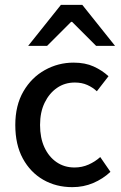

<svg xmlns="http://www.w3.org/2000/svg" viewBox="-20 -759 499 791"><path d="M278 12Q211 12 158 -18.5Q105 -49 74 -106Q43 -163 43 -244Q43 -325 76.5 -382.5Q110 -440 165 -470.5Q220 -501 283 -501Q331 -501 366 -485Q401 -469 427 -445L379 -383Q362 -399 339.5 -409Q317 -419 288 -419Q247 -419 215 -397Q183 -375 164 -336Q145 -297 145 -244Q145 -191 163 -152Q181 -113 213 -91Q245 -69 287 -69Q318 -69 345 -81Q372 -93 393 -112L435 -51Q404 -22 364 -5Q324 12 278 12ZM96 -570 231 -739H319L454 -570H376L277 -669H273L174 -570Z"/></svg>

Font: Source Sans 3 ExtraLight Medium
Style: Regular
Weight: 500
Version: Version 3.052;hotconv 1.1.0;makeotfexe 2.6.0